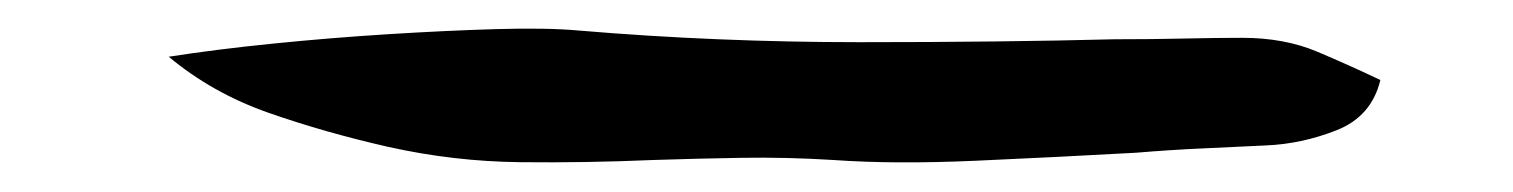

<svg xmlns="http://www.w3.org/2000/svg" viewBox="-20 -441 1040 132"><path d="M929 -386Q923 -361 899 -351.5Q875 -342 850 -341Q830 -340 807.5 -339Q785 -338 761 -336Q707 -333 651 -330.5Q595 -328 553 -331Q521 -333 490 -332.5Q459 -332 429 -331Q383 -329 337.5 -329.5Q292 -330 247 -340Q203 -350 164.5 -363.5Q126 -377 96 -402Q128 -407 167.5 -411Q207 -415 247 -417.5Q287 -420 321.5 -421Q356 -422 378 -420Q473 -412 571 -412Q669 -412 746 -414Q772 -414 794 -414.5Q816 -415 834 -415Q863 -415 885.5 -405.5Q908 -396 929 -386Z"/></svg>

Font: Yuji Boku
Style: Regular
Weight: 400
Designer: Kataoka Yuji
Foundry: Kinuta Font Factory
Version: Version 3.002